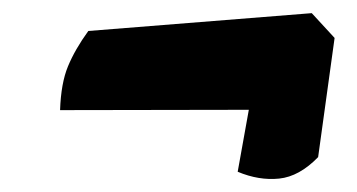

<svg xmlns="http://www.w3.org/2000/svg" viewBox="-20 -384 548 295"><path d="M345.2 -120.1 362.3 -215.3 72.3 -214.8Q73.7 -256.3 84.5 -282.2Q95.2 -308.1 115.7 -336.4L459 -363.8L494.1 -325.7L468.8 -142.6Q439.9 -112.8 408.9 -109.6Q377.9 -106.4 345.2 -120.1Z"/></svg>

Font: Fruktur
Style: Italic
Weight: 400
Italic angle: -8°
Designer: Viktoriya Grabowska, Eben Sorkin
Foundry: Viktoriya Grabowska
Version: Version 1.008; ttfautohint (v1.8.4.7-5d5b)